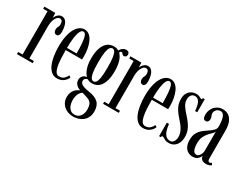

<svg xmlns="http://www.w3.org/2000/svg" viewBox="-84 -1071 2328 1833"><g transform="rotate(30 1080.0 -155.0)"><path d="M12.5 0V-23.5H61V-500H12.5V-523.5H132.5L135 -468.5Q136 -475 144.5 -489.2Q153 -503.5 168.5 -515.5Q184 -527.5 205.5 -527.5Q230.5 -527.5 246.5 -510Q262.5 -492.5 270.5 -463Q278.5 -433.5 278.5 -397.5Q278.5 -373 270 -359.8Q261.5 -346.5 246 -346.5Q231 -346.5 222.5 -358.2Q214 -370 214 -390Q214 -402.5 218.2 -411.8Q222.5 -421 226.8 -430.2Q231 -439.5 231 -453Q231 -477.5 222 -489Q213 -500.5 198.5 -500.5Q180 -500.5 165.8 -483Q151.5 -465.5 143.8 -438.8Q136 -412 136 -384V-23.5H185.5V0Z M456.5 10.5Q420.5 10.5 394.5 -11.8Q368.5 -34 352 -72.2Q335.5 -110.5 327.8 -159.8Q320 -209 320 -263Q320 -330 331 -380Q342 -430 361 -462.8Q380 -495.5 404.2 -511.5Q428.5 -527.5 454.5 -527.5Q485.5 -527.5 508.5 -509Q531.5 -490.5 546.5 -458.8Q561.5 -427 569.2 -386.8Q577 -346.5 577 -304Q577 -294.5 576.8 -285Q576.5 -275.5 576 -266H389V-290H502.5Q502.5 -357 498.2 -404.8Q494 -452.5 483.8 -478.2Q473.5 -504 454.5 -504Q437 -504 423.8 -479Q410.5 -454 403.2 -403.2Q396 -352.5 396 -275Q396 -221 398.5 -174Q401 -127 408.2 -91.5Q415.5 -56 429.2 -36Q443 -16 465.5 -16Q499.5 -16 519.2 -35Q539 -54 546 -74L566.5 -62Q556.5 -33.5 527.8 -11.5Q499 10.5 456.5 10.5Z M775.5 249Q732 249 698.5 231.5Q665 214 646.5 184Q628 154 628 116Q628 88 636.5 67Q645 46 658 32Q671 18 684.8 9.5Q698.5 1 709 -2Q704.5 -3 693.8 -7.5Q683 -12 671 -21.2Q659 -30.5 650.2 -45Q641.5 -59.5 641.5 -80Q641.5 -101 650.5 -114.8Q659.5 -128.5 671.8 -135.8Q684 -143 693.5 -144Q695.5 -144.5 698.2 -144.8Q701 -145 701.5 -144.5Q695 -150 685.5 -163Q676 -176 667 -197Q658 -218 652 -247.8Q646 -277.5 646 -316.5Q646 -376.5 657.2 -417Q668.5 -457.5 687.5 -482Q706.5 -506.5 729.8 -517Q753 -527.5 777 -527.5Q819 -527.5 846.8 -503Q874.5 -478.5 888.8 -433.2Q903 -388 903 -325.5Q903 -267 892 -226.5Q881 -186 862.5 -161.5Q844 -137 821 -126.2Q798 -115.5 774.5 -115.5Q750.5 -115.5 736.8 -121.2Q723 -127 720 -128.5Q719.5 -129.5 718.8 -129.5Q718 -129.5 716.5 -129.5Q707.5 -129.5 695.2 -120.2Q683 -111 683 -93Q683 -70 707 -56Q731 -42 788.5 -33Q857.5 -23 892 9.2Q926.5 41.5 926.5 106Q926.5 144 913 171Q899.5 198 877.5 215.2Q855.5 232.5 828.8 240.8Q802 249 775.5 249ZM775.5 226.5Q814.5 226.5 836.8 196.8Q859 167 859 125.5Q859 79 844 56.2Q829 33.5 797 24.5Q785 20.5 774 17Q763 13.5 754.2 10.8Q745.5 8 740 6.5Q724 15 713.2 31.5Q702.5 48 697.2 69.5Q692 91 692 114.5Q692 142 700.8 167.8Q709.5 193.5 728 210Q746.5 226.5 775.5 226.5ZM774.5 -139.5Q789 -139.5 800.8 -153.2Q812.5 -167 819.2 -206.5Q826 -246 826 -323.5Q826 -397.5 819.2 -436.2Q812.5 -475 801.2 -489.2Q790 -503.5 776 -503.5Q762 -503.5 749.8 -489.2Q737.5 -475 730.2 -435.5Q723 -396 723 -321Q723 -244.5 730.2 -205.8Q737.5 -167 749.2 -153.2Q761 -139.5 774.5 -139.5ZM828 -494.5Q832 -521.5 852.8 -539.5Q873.5 -557.5 897.5 -557.5Q916 -557.5 924.5 -548.5Q933 -539.5 933 -524.5Q933 -510.5 925.5 -502.2Q918 -494 905 -494Q894.5 -494 889 -499.8Q883.5 -505.5 879.2 -511Q875 -516.5 866.5 -516.5Q860 -516.5 854.8 -510.2Q849.5 -504 849.5 -493.5Z M961.5 0V-23.5H1010V-500H961.5V-523.5H1081.5L1084 -468.5Q1085 -475 1093.5 -489.2Q1102 -503.5 1117.5 -515.5Q1133 -527.5 1154.5 -527.5Q1179.5 -527.5 1195.5 -510Q1211.5 -492.5 1219.5 -463Q1227.5 -433.5 1227.5 -397.5Q1227.5 -373 1219 -359.8Q1210.5 -346.5 1195 -346.5Q1180 -346.5 1171.5 -358.2Q1163 -370 1163 -390Q1163 -402.5 1167.2 -411.8Q1171.5 -421 1175.8 -430.2Q1180 -439.5 1180 -453Q1180 -477.5 1171 -489Q1162 -500.5 1147.5 -500.5Q1129 -500.5 1114.8 -483Q1100.5 -465.5 1092.8 -438.8Q1085 -412 1085 -384V-23.5H1134.5V0Z M1405.5 10.5Q1369.5 10.5 1343.5 -11.8Q1317.5 -34 1301 -72.2Q1284.5 -110.5 1276.8 -159.8Q1269 -209 1269 -263Q1269 -330 1280 -380Q1291 -430 1310 -462.8Q1329 -495.5 1353.2 -511.5Q1377.5 -527.5 1403.5 -527.5Q1434.5 -527.5 1457.5 -509Q1480.5 -490.5 1495.5 -458.8Q1510.5 -427 1518.2 -386.8Q1526 -346.5 1526 -304Q1526 -294.5 1525.8 -285Q1525.5 -275.5 1525 -266H1338V-290H1451.5Q1451.5 -357 1447.2 -404.8Q1443 -452.5 1432.8 -478.2Q1422.5 -504 1403.5 -504Q1386 -504 1372.8 -479Q1359.5 -454 1352.2 -403.2Q1345 -352.5 1345 -275Q1345 -221 1347.5 -174Q1350 -127 1357.2 -91.5Q1364.5 -56 1378.2 -36Q1392 -16 1414.5 -16Q1448.5 -16 1468.2 -35Q1488 -54 1495 -74L1515.5 -62Q1505.5 -33.5 1476.8 -11.5Q1448 10.5 1405.5 10.5Z M1689.5 11Q1665 11 1650 4.2Q1635 -2.5 1625.8 -9Q1616.5 -15.5 1609.5 -15.5Q1604 -15.5 1601.8 -11.5Q1599.5 -7.5 1599 0H1579V-148.5H1603Q1605.5 -119 1611.8 -94.2Q1618 -69.5 1628.2 -51.2Q1638.5 -33 1653.8 -22.8Q1669 -12.5 1689 -12.5Q1709 -12.5 1720.8 -23.5Q1732.5 -34.5 1738 -51.5Q1743.5 -68.5 1743.5 -86Q1743.5 -110.5 1735 -134.2Q1726.5 -158 1709.8 -182.8Q1693 -207.5 1668.5 -233.5Q1631.5 -273.5 1606.8 -315.8Q1582 -358 1582 -414.5Q1582 -452.5 1596.8 -477.5Q1611.5 -502.5 1635.2 -515Q1659 -527.5 1686 -527.5Q1705.5 -527.5 1717.8 -522.8Q1730 -518 1738 -513Q1746 -508 1751 -508Q1755.5 -508 1757.5 -512Q1759.5 -516 1759.5 -523.5H1780.5V-379.5H1757Q1754.5 -409 1749.5 -432.2Q1744.5 -455.5 1736 -471.2Q1727.5 -487 1715.2 -495.2Q1703 -503.5 1686.5 -503.5Q1662 -503.5 1647.2 -485.5Q1632.5 -467.5 1632.5 -436.5Q1632.5 -402.5 1651.8 -371.8Q1671 -341 1705.5 -304.5Q1733.5 -274 1754 -245Q1774.5 -216 1785.8 -185Q1797 -154 1797 -118Q1797 -78 1783.8 -49.2Q1770.5 -20.5 1746.2 -4.8Q1722 11 1689.5 11Z M1952.5 10.5Q1923.5 10.5 1900 -3.5Q1876.5 -17.5 1862.8 -45.8Q1849 -74 1849 -117Q1849 -164 1867 -195Q1885 -226 1911.5 -247Q1938 -268 1964.5 -285.2Q1991 -302.5 2008.8 -320.8Q2026.5 -339 2026.5 -365.5Q2026.5 -403.5 2021.2 -434.2Q2016 -465 2003.5 -483Q1991 -501 1968.5 -501Q1944 -501 1926.8 -484Q1909.5 -467 1909.5 -444.5Q1909.5 -433 1913 -424.8Q1916.5 -416.5 1920 -408.2Q1923.5 -400 1923.5 -387.5Q1923.5 -369.5 1915.2 -358Q1907 -346.5 1891 -346.5Q1875 -346.5 1866.8 -360Q1858.5 -373.5 1858.5 -397.5Q1858.5 -433.5 1874 -463Q1889.5 -492.5 1917 -510Q1944.5 -527.5 1980.5 -527.5Q2016.5 -527.5 2043.5 -510.2Q2070.5 -493 2086 -456Q2101.5 -419 2101.5 -359V-58.5Q2101.5 -38 2106.8 -30.2Q2112 -22.5 2121 -22.5Q2128 -22.5 2134 -25.8Q2140 -29 2143 -32L2155.5 -12Q2150 -5.5 2134.2 0.5Q2118.5 6.5 2097.5 6.5Q2078.5 6.5 2064.2 0.2Q2050 -6 2042 -17.5Q2034 -29 2033 -45.5Q2030 -36 2021 -22.8Q2012 -9.5 1995.5 0.5Q1979 10.5 1952.5 10.5ZM1974.5 -24Q1990.5 -24 2002.2 -36.2Q2014 -48.5 2020.2 -65.5Q2026.5 -82.5 2026.5 -97V-313Q2025.5 -299 2010.2 -284Q1995 -269 1975.8 -248.8Q1956.5 -228.5 1941.8 -199Q1927 -169.5 1927 -126.5Q1927 -77.5 1938.2 -50.8Q1949.5 -24 1974.5 -24Z"/></g></svg>

Font: Imbue 48pt
Style: Regular
Weight: 400
Designer: Tyler Finck
Foundry: Etcetera Type Company
Version: Version 1.102